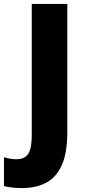

<svg xmlns="http://www.w3.org/2000/svg" viewBox="-90 -734 431 978"><path d="M21.5 224.1Q-5.4 224.1 -28.3 221.2Q-51.3 218.3 -69.8 213.9V66.9Q-56.2 70.8 -40.5 74Q-24.9 77.1 -6.8 77.1Q23.4 77.1 40.5 64.2Q57.6 51.3 64.7 23.4Q71.8 -4.4 71.8 -50.3V-713.9H252.9V-62.5Q252.9 44.9 224.6 107.7Q196.3 170.4 144.3 197.3Q92.3 224.1 21.5 224.1Z"/></svg>

Font: Open Sans SemiCondensed ExtraBold
Style: Regular
Weight: 800
Width: 4
Designer: Monotype Design Team
Foundry: Monotype Imaging Inc.
Version: Version 3.000